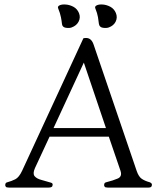

<svg xmlns="http://www.w3.org/2000/svg" viewBox="-20 -849 710 868"><path d="M4 -9Q3 -14 5 -19Q7 -24 13 -25Q32 -30 49 -38.5Q66 -47 80 -77L357 -676Q391 -684 403 -648L598 -76Q607 -50 621 -40.5Q635 -31 657 -25Q670 -20 666 -9Q665 -4 660.5 -2.5Q656 -1 652 -1H467Q463 -1 458 -2Q453 -3 451 -9Q450 -14 452 -19Q454 -24 460 -25Q492 -33 512.5 -42Q533 -51 525 -76L472 -231H204L138 -89Q127 -64 136.5 -52.5Q146 -41 167.5 -35.5Q189 -30 211 -23Q221 -20 217 -9Q216 -4 210.5 -2.5Q205 -1 200 -1H20Q16 -1 11 -2Q6 -3 4 -9ZM222 -270H459L359 -566ZM411 -811Q407 -820 417.5 -825Q428 -830 445.5 -828.5Q463 -827 479.5 -818Q496 -809 504 -790Q512 -770 503 -751.5Q494 -733 472 -725Q461 -721 445 -723.5Q429 -726 427 -742Q426 -753 423 -771Q420 -789 411 -811ZM243 -811Q239 -820 249.5 -825Q260 -830 278 -828.5Q296 -827 312.5 -818Q329 -809 337 -790Q345 -770 335.5 -751.5Q326 -733 304 -725Q294 -721 277.5 -723.5Q261 -726 260 -742Q259 -753 255.5 -771Q252 -789 243 -811Z"/></svg>

Font: Diphylleia
Style: Regular
Weight: 400
Designer: Minha Hyung
Foundry: JAMO
Version: Version 1.000; ttfautohint (v1.8.4.7-5d5b);gftools[0.9.28]